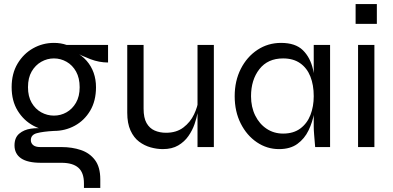

<svg xmlns="http://www.w3.org/2000/svg" viewBox="-20 -720 1925 940"><path d="M244 -79Q191 -79 143.5 -104.5Q96 -130 66.5 -178Q37 -226 37 -293Q37 -360 66 -408.5Q95 -457 142 -483.5Q189 -510 244 -510Q261 -510 276.5 -507.5Q292 -505 306 -500H509V-414Q466 -414 423.5 -430Q381 -446 351 -463L347 -467Q382 -448 404.5 -422Q427 -396 438.5 -363.5Q450 -331 450 -293Q450 -226 421.5 -178Q393 -130 346 -104.5Q299 -79 244 -79ZM391 200V178Q391 125 363.5 101Q336 77 281 77H181Q148 77 123.5 71.5Q99 66 83 55Q67 44 59 28Q51 12 51 -8Q51 -46 74 -65.5Q97 -85 131 -90Q165 -95 196 -90L244 -79Q190 -76 160.5 -68Q131 -60 131 -34Q131 -19 142.5 -9.5Q154 0 177 0H281Q333 0 376 14.5Q419 29 445 63.5Q471 98 471 158V200ZM244 -154Q277 -154 305.5 -170Q334 -186 352 -217Q370 -248 370 -293Q370 -338 352.5 -369.5Q335 -401 306 -417.5Q277 -434 244 -434Q211 -434 182 -417.5Q153 -401 135 -370Q117 -339 117 -293Q117 -248 135 -217Q153 -186 182 -170Q211 -154 244 -154Z M1027 0H947V-500H1027ZM952 -233 953 -205Q952 -193 947.5 -168Q943 -143 932.5 -112.5Q922 -82 902.5 -54Q883 -26 852.5 -8Q822 10 777 10Q748 10 717.5 1.5Q687 -7 661 -26.5Q635 -46 619 -81Q603 -116 603 -168V-500H683V-188Q683 -143 697.5 -117.5Q712 -92 737 -81Q762 -70 793 -70Q844 -70 878 -96Q912 -122 930 -160Q948 -198 952 -233Z M1346 10Q1287 10 1237.5 -23.5Q1188 -57 1158.5 -115.5Q1129 -174 1129 -249Q1129 -324 1159 -383Q1189 -442 1240.5 -476Q1292 -510 1356 -510Q1426 -510 1462.5 -474.5Q1499 -439 1512.5 -380Q1526 -321 1526 -249Q1526 -211 1518 -166.5Q1510 -122 1490.5 -81.5Q1471 -41 1436 -15.5Q1401 10 1346 10ZM1366 -66Q1417 -66 1450.5 -91Q1484 -116 1500 -157.5Q1516 -199 1516 -249Q1516 -304 1499.5 -345.5Q1483 -387 1449.5 -410.5Q1416 -434 1366 -434Q1291 -434 1250 -381.5Q1209 -329 1209 -249Q1209 -196 1229.5 -154.5Q1250 -113 1285.5 -89.5Q1321 -66 1366 -66ZM1516 -500H1596V0H1523Q1523 0 1521.5 -18Q1520 -36 1518 -60Q1516 -84 1516 -100Z M1825 -700V-603H1721V-700ZM1733 -500H1813V0H1733Z"/></svg>

Font: Syne
Style: Regular
Weight: 400
Designer: Lucas Descroix
Foundry: Bonjour Monde
Version: Version 2.200